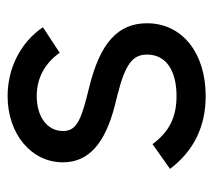

<svg xmlns="http://www.w3.org/2000/svg" viewBox="-48 -510 571 515"><g transform="rotate(-90 237.5 -252.5)"><path d="M237.3 13.7C353.5 13.7 432.6 -49.8 432.6 -143.6C432.6 -221.7 379.9 -269.5 260.7 -298.8L233.4 -305.7C164.1 -323.2 143.6 -337.9 143.6 -369.1C143.6 -411.1 181.6 -439.5 237.3 -439.5C285.2 -439.5 325.2 -418 353.5 -377.9L421.9 -422.9C381.8 -482.4 312.5 -517.6 237.3 -517.6C135.7 -517.6 59.6 -454.1 59.6 -369.1C59.6 -300.8 109.4 -255.9 213.9 -229.5L241.2 -222.7C322.3 -202.1 348.6 -182.6 348.6 -143.6C348.6 -93.8 307.6 -64.5 237.3 -64.5C180.7 -64.5 141.6 -84 108.4 -128.9L42 -82C89.8 -18.6 155.3 13.7 237.3 13.7Z"/></g></svg>

Font: Wanted Sans
Style: Regular
Weight: 400
Designer: Original Design by Kil Hyung-jin and Kang Hanbin, Wanted Lab, Inc; Hangeul from Source Han Sans by Jang Soo-young and Ka
Foundry: Wanted Lab, Inc.
Version: Version 1.001;Glyphs 3.2 (3227)